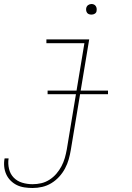

<svg xmlns="http://www.w3.org/2000/svg" viewBox="-41 -727 661 960"><path d="M122 213Q102 213 81.5 210Q61 207 43.5 198.5Q26 190 12 176Q-2 162 -10 144Q-18 126 -20 105.5Q-22 85 -18 65H2Q-2 91 4 117Q10 143 27.5 161Q45 179 70 186.5Q95 194 122 194Q144 194 165.5 189Q187 184 206.5 171.5Q226 159 241 141.5Q256 124 266.5 104Q277 84 283 63Q289 42 293 20L381 -511H191V-530H405L313 23Q309 47 302.5 70Q296 93 284 115.5Q272 138 254.5 157Q237 176 215.5 189Q194 202 170 207.5Q146 213 122 213ZM416 -654Q410 -654 404 -656Q398 -658 394.5 -663Q391 -668 390 -674Q389 -680 390 -686Q391 -691 393.5 -695Q396 -699 399.5 -701.5Q403 -704 407.5 -705.5Q412 -707 416 -707Q423 -707 428.5 -704.5Q434 -702 437.5 -697Q441 -692 442 -686Q443 -680 442 -674Q442 -669 439.5 -665Q437 -661 433 -658.5Q429 -656 425 -655Q421 -654 416 -654ZM197 -256V-274H499V-256Z"/></svg>

Font: Iosevka Curly Thin Extended
Style: Italic
Weight: 100
Width: 7
Italic angle: -9°
Monospace: yes
Designer: Belleve Invis
Foundry: Belleve Invis
Version: Version 11.1.0; ttfautohint (v1.8.3)